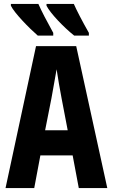

<svg xmlns="http://www.w3.org/2000/svg" viewBox="-20 -950 570 970"><path d="M355 -770H429V-784C396 -842 367 -898 353 -930H215V-921C234 -883 302 -812 355 -770ZM171 -770H249V-784C217 -842 189 -895 174 -930H35V-921C52 -885 128 -807 171 -770ZM8 0H153L184 -165H347L378 0H522L365 -717H162ZM240 -454C247 -496 259 -557 266 -600C272 -557 283 -497 291 -454L322 -292H208Z"/></svg>

Font: Noto Sans Mono Condensed ExtraBold
Style: Regular
Weight: 800
Width: 3
Designer: Monotype Design Team
Foundry: Monotype Imaging Inc.
Version: Version 2.014